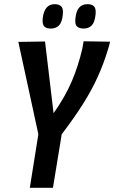

<svg xmlns="http://www.w3.org/2000/svg" viewBox="-20 -901 548 921"><path d="M123 0 164 -257 68 -700 196 -702 237 -358Q294 -439 325 -512.5Q356 -586 375 -668Q376 -677 378 -685.5Q380 -694 381 -703L508 -701Q506 -692 503.5 -682.5Q501 -673 498 -664Q477 -594 447.5 -529.5Q418 -465 376 -399Q334 -333 276 -257L234 0ZM381 -764Q360 -764 349 -774.5Q338 -785 342 -815Q346 -850 360.5 -865.5Q375 -881 400 -881Q421 -881 431.5 -870Q442 -859 438 -828Q434 -793 419.5 -778.5Q405 -764 381 -764ZM223 -764Q202 -764 192 -774.5Q182 -785 185 -814Q193 -881 242 -881Q263 -881 274 -870Q285 -859 281 -828Q277 -793 262.5 -778.5Q248 -764 223 -764Z"/></svg>

Font: Georama SemiCondensed SemiBold
Style: Italic
Weight: 600
Width: 4
Italic angle: -9°
Designer: Jean-Baptiste Levee
Foundry: Production Type
Version: Version 1.000